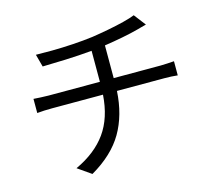

<svg xmlns="http://www.w3.org/2000/svg" viewBox="-112 -908 1224 1089"><g transform="rotate(-15 500.0 -363.5)"><path d="M88 -457Q105 -456 129.5 -454.5Q154 -453 176 -453H477V-635Q401 -628 322.5 -625Q244 -622 186 -621L166 -695Q204 -694 262.5 -694.5Q321 -695 384.5 -699Q448 -703 502 -710Q548 -717 598.5 -726.5Q649 -736 692.5 -747Q736 -758 760 -768L813 -699Q797 -695 782.5 -691Q768 -687 757 -684Q720 -674 666 -663.5Q612 -653 558 -645V-453H834Q851 -453 874 -454.5Q897 -456 913 -457V-374Q897 -376 876 -377Q855 -378 836 -378H557Q549 -238 489.5 -136Q430 -34 301 41L222 -14Q341 -69 403.5 -156.5Q466 -244 475 -378H178Q154 -378 130 -377Q106 -376 88 -374Z"/></g></svg>

Font: Go Noto Current
Style: Regular
Weight: 400
Designer: Monotype Design Team
Foundry: Monotype Imaging Inc.
Version: Version 2.007; ttfautohint (v1.8) -l 8 -r 50 -G 200 -x 14 -D